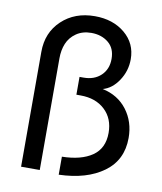

<svg xmlns="http://www.w3.org/2000/svg" viewBox="-81 -780 716 851"><g transform="rotate(10 276.5 -354.0)"><path d="M241.2 -75.2Q327.6 -76.7 377.2 -110.8Q426.8 -145 426.8 -214.8Q426.8 -279.3 385.3 -318.1Q343.8 -356.9 275.9 -356.9H256.8V-437H274.9Q323.2 -437 353 -465.3Q382.8 -493.7 382.8 -540Q382.8 -587.9 351.8 -613Q320.8 -638.2 274.9 -638.2Q235.4 -638.2 207.3 -618.7Q179.2 -599.1 167 -569.3Q154.8 -539.6 154.8 -502.9V0H70.8V-517.1Q70.8 -604 129.2 -658.9Q187.5 -713.9 277.8 -713.9Q359.4 -713.9 413.1 -669.2Q466.8 -624.5 466.8 -553.2Q466.8 -500.5 437.7 -456.8Q408.7 -413.1 367.2 -401.9Q437.5 -387.2 477.8 -334Q518.1 -280.8 518.1 -208Q518.1 -108.4 442.4 -53.2Q366.7 2 241.2 5.9Z"/></g></svg>

Font: Rawline Medium
Style: Regular
Weight: 500
Designer: Matt McInerney, Pablo Impallari, Rodrigo Fuenzalida
Foundry: Matt McInerney, Pablo Impallari, Rodrigo Fuenzalida
Version: Version 4.020;PS 004.020;hotconv 1.0.88;makeotf.lib2.5.64775